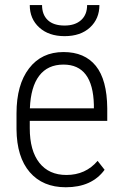

<svg xmlns="http://www.w3.org/2000/svg" viewBox="-20 -749 498 778"><path d="M246.6 9.8Q153.3 9.8 100.6 -51.3Q47.9 -112.3 46.9 -225.1V-289.6Q46.9 -405.8 97.7 -471.9Q148.4 -538.1 237.3 -538.1Q323.2 -538.1 368.4 -481.9Q413.6 -425.8 414.6 -310.1V-259.3H100.6V-229.5Q100.6 -138.7 139.4 -89.4Q178.2 -40 249 -40Q327.1 -40 375.5 -97.2L403.8 -61Q352.1 9.8 246.6 9.8ZM237.3 -487.3Q173.3 -487.3 138.9 -442.1Q104.5 -397 101.1 -310.1H360.4V-324.2Q356.4 -487.3 237.3 -487.3ZM382.8 -728.5Q382.8 -672.9 344.7 -637.7Q306.6 -602.5 241.7 -602.5Q177.7 -602.5 139.2 -637.5Q100.6 -672.4 100.6 -728.5H150.4Q150.4 -689.5 173.6 -667.5Q196.8 -645.5 241.7 -645.5Q284.2 -645.5 308.6 -667.5Q333 -689.5 333 -728.5Z"/></svg>

Font: Roboto Condensed Light
Style: Regular
Weight: 300
Designer: Google
Version: Version 2.134; 2016